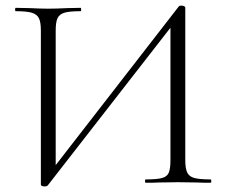

<svg xmlns="http://www.w3.org/2000/svg" viewBox="-20 -653 810 686"><path d="M732 0Q702 0 684 -1L616 -2L548 -1Q531 0 501 0Q498 0 498 -6Q498 -12 501 -12Q541 -12 559 -17Q577 -22 583 -36Q589 -50 589 -81V-554L151 9Q148 13 140 13Q126 13 126 6V-544Q126 -574 119 -588Q112 -602 93.5 -607.5Q75 -613 36 -613Q34 -613 34 -619Q34 -625 36 -625L86 -624Q126 -622 152 -622Q180 -622 220 -624L268 -625Q270 -625 270 -619Q270 -613 268 -613Q228 -613 210 -607.5Q192 -602 185.5 -588Q179 -574 179 -544V-63L618 -629Q621 -633 628 -633Q633 -633 637.5 -631Q642 -629 642 -626V-81Q642 -51 649 -36.5Q656 -22 674.5 -17Q693 -12 732 -12Q735 -12 735 -6Q735 0 732 0Z"/></svg>

Font: Cormorant Infant Light
Style: Regular
Weight: 300
Designer: Christian Thalmann (Catharsis Fonts)
Version: Version 3.000